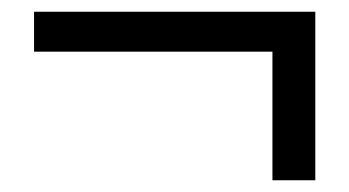

<svg xmlns="http://www.w3.org/2000/svg" viewBox="-20 -423 595 327"><path d="M444 -116H517V-403H38V-335H444Z"/></svg>

Font: Source Han Sans TC
Style: Regular
Weight: 400
Designer: Ryoko NISHIZUKA 西塚涼子 (kana, bopomofo & ideographs); Paul D. Hunt (Latin, Greek & Cyrillic); Sandoll Communications 산돌커뮤니
Foundry: Adobe
Version: Version 2.002;hotconv 1.0.116;makeotfexe 2.5.65601